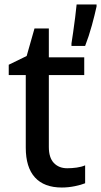

<svg xmlns="http://www.w3.org/2000/svg" viewBox="-20 -826 451 857"><path d="M256 11Q177 11 136 -34Q95 -79 95 -167V-491H19V-537L99 -576L134 -699H198V-570H356V-491H198V-170Q198 -122 220.5 -98.5Q243 -75 280 -75Q301 -75 322.5 -78Q344 -81 360 -88V-8Q343 -1 314 5Q285 11 256 11ZM299 -621V-632Q302 -650 306.5 -682Q311 -714 315.5 -748.5Q320 -783 322 -806H411V-797Q403 -760 390 -712.5Q377 -665 360 -621Z"/></svg>

Font: Menbere
Style: Regular
Weight: 400
Designer: Aleme Tadesse
Foundry: Sorkin Type Co
Version: Version 1.000